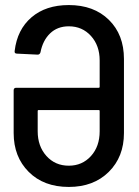

<svg xmlns="http://www.w3.org/2000/svg" viewBox="-20 -728 550 759"><path d="M252 -708Q351 -708 410.5 -649.5Q470 -591 470 -495V-202Q470 -108 410 -48.5Q350 11 252 11Q153 11 93.5 -48.5Q34 -108 34 -202V-371Q34 -381 44 -381H370Q374 -381 374 -385V-489Q374 -548 339.5 -586Q305 -624 252 -624Q207 -624 178 -596Q149 -568 140 -521Q137 -512 129 -512L47 -516Q36 -516 38 -527Q48 -611 104.5 -659.5Q161 -708 252 -708ZM252 -73Q305 -73 339.5 -111Q374 -149 374 -209V-289Q374 -293 370 -293H133Q129 -293 129 -289V-209Q129 -150 163.5 -111.5Q198 -73 252 -73Z"/></svg>

Font: Barlow Condensed Medium
Style: Regular
Weight: 500
Width: 3
Designer: Jeremy Tribby
Foundry: Tribby Type
Version: Version 1.422;hotconv 1.0.109;makeotfexe 2.5.65596